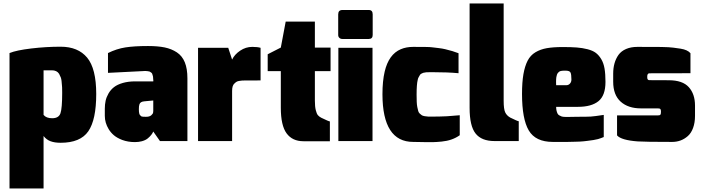

<svg xmlns="http://www.w3.org/2000/svg" viewBox="-20 -803 3999 1093"><path d="M276.9 -129.9Q314.5 -129.9 324.2 -158.2Q334 -186.5 334 -274.9Q334 -294.9 333.5 -305.7L333 -312.5Q331.1 -348.6 326.2 -361.8Q322.3 -372.1 316.4 -382.8Q303.7 -402.8 274.9 -402.8H228V-148.9Q243.2 -129.9 276.9 -129.9ZM228 270H34.2V-501Q73.7 -517.1 158.2 -527.1Q242.7 -537.1 325.2 -537.1Q424.3 -537.1 476.1 -474.9Q527.8 -412.6 527.8 -268.1Q527.8 -121.1 482.7 -55.7Q437.5 9.8 325.2 9.8Q291 9.8 267.6 1Q244.1 -7.8 228 -28.8Z M812.5 -138.2Q831.1 -138.2 840.8 -146.5Q850.6 -154.8 851.6 -162.6L852.5 -170.9V-231L800.8 -226.1Q778.8 -224.1 773.9 -209.5Q772 -202.1 771.2 -197.3Q770.5 -192.4 770.5 -181.2Q770.5 -150.9 779.3 -145.5Q782.7 -142.6 784.2 -141.1Q785.6 -139.6 791 -139.2Q793 -138.7 794.9 -138.4Q796.9 -138.2 812.5 -138.2ZM748 5.9Q709 5.9 675.8 -6.3Q646.5 -17.6 628.4 -33Q610.4 -48.3 598.6 -67.9Q576.7 -104 576.7 -143.1V-184.1Q576.7 -208.5 581.3 -229.5Q585.9 -250.5 597.9 -271.2Q609.9 -292 628.9 -306.9Q647.9 -321.8 679.2 -330.8Q710.4 -339.8 750.5 -339.8H852.5L853 -345.2Q853 -347.2 852.5 -347.2Q852.5 -358.4 851.1 -366.7L848.6 -376Q847.2 -385.3 840.3 -390.1Q837.4 -392.1 835.4 -393.3Q833.5 -394.5 831.3 -395.8Q829.1 -397 819.8 -397.9Q813 -398.9 807.1 -398.9Q790.5 -398.9 594.7 -388.2V-501Q644 -525.4 694.3 -533.2Q744.6 -541 822.8 -541Q878.4 -541 917.5 -533Q956.5 -524.9 986.8 -504.9Q1017.1 -484.9 1032 -448.5Q1046.9 -412.1 1046.9 -356.9V0H890.6L852.5 -54.2Q848.6 -44.9 841.3 -35.4Q834 -25.9 821.5 -15.4Q809.1 -4.9 787.6 1Q769.5 5.9 748 5.9Z M1301.3 0H1107.4V-530.8H1279.3L1301.3 -463.9Q1315.4 -493.2 1347.2 -514.6Q1378.9 -536.1 1416 -536.1Q1446.3 -536.1 1463.4 -530.8V-345.2Q1364.3 -345.2 1359.9 -344.7Q1335.9 -342.8 1327.6 -337.9Q1321.3 -334.5 1314.5 -327.6Q1301.3 -316.4 1301.3 -285.2Z M1857.9 1H1707.5Q1644.5 1 1611.6 -43.7Q1578.6 -88.4 1578.6 -189.9V-397.9H1503.9V-494.1L1578.6 -532.2L1606.4 -680.2H1772.5V-532.2H1861.8V-397.9H1772.5V-230Q1772.5 -196.3 1777.6 -176Q1782.7 -155.8 1789.3 -147.7Q1795.9 -139.6 1808.6 -132.8Q1851.6 -111.8 1857.9 -111.8Z M2100.6 0H1906.2V-530.8H2100.6ZM2079.6 -581.1H1929.2Q1918.5 -581.1 1912.1 -587.4Q1905.3 -593.3 1905.3 -604V-721.2Q1905.3 -746.1 1929.2 -746.1H2079.6Q2101.6 -746.1 2101.6 -721.2V-604Q2101.6 -581.5 2079.6 -581.1Z M2441.4 6.3H2426.3L2389.2 5.9Q2373.5 5.9 2364.7 5.4L2332.5 4.9Q2157.7 4.9 2157.2 -266.1Q2157.2 -341.8 2169.9 -395.5Q2192.9 -493.7 2261.7 -522.9Q2292.5 -536.1 2332.5 -536.1Q2389.2 -536.1 2409.2 -535.6Q2429.2 -535.2 2442.6 -533.4Q2456.1 -531.7 2477.1 -529.3Q2498 -526.9 2514.6 -522.9Q2558.1 -512.7 2590.3 -500V-386.2Q2528.8 -392.1 2438.5 -392.1Q2415 -392.1 2407.7 -391.6L2404.3 -391.1Q2394.5 -390.1 2390.6 -388.7L2388.7 -388.2Q2385.3 -386.7 2379.2 -383.8Q2373 -380.9 2370.6 -376.2Q2368.2 -371.6 2363.8 -364.5Q2359.4 -357.4 2357.9 -348.1Q2351.6 -322.8 2351.6 -264.2Q2351.6 -240.7 2352.3 -223.6Q2353 -206.5 2355.5 -193.8Q2357.9 -181.2 2360.4 -172.9L2360.8 -170.9Q2363.3 -162.1 2369.9 -156Q2376.5 -149.9 2381.6 -146.7Q2386.7 -143.6 2397.5 -141.6Q2408.2 -139.6 2416.7 -139.4Q2425.3 -139.2 2441.4 -139.2Q2482.4 -139.2 2521.5 -141.1L2529.8 -141.6Q2558.1 -143.1 2597.2 -147V-33.2Q2576.2 -18.1 2550.3 -9Q2524.4 0 2494.4 2.9Q2464.4 5.9 2441.4 6.3Z M2933.1 0H2794.9Q2721.2 0 2687.3 -43Q2653.3 -85.9 2653.3 -189V-783.2H2847.2V-229Q2847.2 -181.6 2856 -163.3Q2864.7 -145 2884.3 -133.8Q2926.8 -112.8 2933.1 -112.8Z M3203.6 -317.9Q3216.3 -317.9 3224.6 -327.1Q3232.9 -336.4 3232.9 -350.1Q3232.9 -380.4 3227.5 -390.6Q3222.2 -400.9 3197.8 -400.9Q3180.2 -400.9 3171.4 -398.7Q3162.6 -396.5 3156 -387.9Q3149.4 -379.4 3147 -363.3Q3145.5 -352.1 3145.5 -335.9L3146 -317.9ZM3210 4.9H3127Q3028.8 4.9 2990.2 -60.3Q2951.7 -125.5 2951.7 -268.1Q2951.7 -335 2959.7 -380.9Q2967.8 -426.8 2983.6 -457.5Q2999.5 -488.3 3028.1 -505.4Q3056.6 -522.5 3093 -528.8Q3129.4 -535.2 3183.6 -535.2Q3231.4 -535.2 3263.4 -532.7Q3295.4 -530.3 3325 -522.7Q3354.5 -515.1 3371.8 -502Q3389.2 -488.8 3402.6 -466.6Q3416 -444.3 3421.4 -413.1Q3426.8 -381.8 3426.8 -336.9Q3426.8 -259.3 3387 -227.1Q3347.2 -194.8 3270 -194.8H3146Q3146 -172.4 3154.3 -155.8Q3157.7 -149.4 3164.8 -145.8Q3171.9 -142.1 3178.2 -139.6Q3187 -137.2 3207 -137.2L3266.6 -138.2Q3323.2 -138.2 3343 -139.4Q3362.8 -140.6 3417 -148.9V-22.9Q3402.3 -16.6 3384.3 -11.2Q3362.3 -5.4 3323.2 -1Q3311 0 3301.3 1.5Q3283.7 3.4 3252.9 3.9Q3232.4 4.9 3210 4.9Z M3806.6 4.9Q3652.8 4.9 3610.4 2Q3516.6 -4.9 3492.7 -32.2V-146H3724.6Q3736.3 -146 3739.5 -150.1Q3742.7 -154.3 3742.7 -168Q3742.7 -178.2 3739.3 -182.1Q3735.8 -186 3724.6 -186H3628.9Q3555.7 -186 3513.2 -224.4Q3470.7 -262.7 3470.7 -337.9V-383.8Q3470.7 -447.8 3501 -490.7Q3516.6 -512.2 3544.2 -524.2Q3571.8 -536.1 3608.9 -536.1Q3718.8 -536.1 3744.6 -535.6Q3791.5 -534.7 3813 -531.7Q3832 -529.8 3854.5 -525.9Q3894.5 -519.5 3910.6 -500V-386.2Q3678.7 -386.2 3674.8 -385.7Q3664.6 -383.3 3664.6 -368.2V-361.8Q3664.6 -348.1 3674.8 -346.7Q3678.7 -346.2 3786.6 -346.2Q3865.7 -346.2 3901.1 -306.9Q3936.5 -267.6 3936.5 -202.1V-143.1Q3936.5 -104.5 3925.5 -74.7Q3914.6 -44.9 3895.5 -28.3Q3857.9 4.9 3806.6 4.9Z"/></svg>

Font: Squarion Black
Style: Regular
Weight: 900
Designer: Natanael Gama
Version: Version 1.00;September 12, 2019;FontCreator 11.5.0.2425 64-b